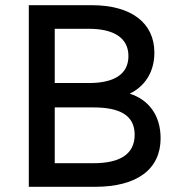

<svg xmlns="http://www.w3.org/2000/svg" viewBox="-20 -720 695 740"><path d="M91 0H346C510 0 599 -69 599 -187C599 -277 552 -336 480 -359C536 -386 575 -440 575 -517C575 -632 486 -700 333 -700H91ZM340 -91H191V-306H340C441 -306 499 -276 499 -201C499 -124 440 -91 340 -91ZM191 -400V-609H323C417 -609 475 -575 475 -504C475 -432 417 -400 323 -400Z"/></svg>

Font: Chess Sans Medium
Style: Regular
Weight: 500
Designer: Wolf Bōese
Foundry: Wolf Bōese
Version: Version 7.223;Glyphs 3.3 (3306)